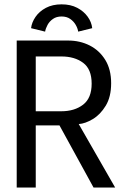

<svg xmlns="http://www.w3.org/2000/svg" viewBox="-20 -842 594 862"><path d="M55 -660H285.5Q339 -660 382.8 -637.8Q426.5 -615.5 452.8 -572.8Q479 -530 479 -468.5Q479 -407.5 454.8 -367.5Q430.5 -327.5 396.5 -307.2Q362.5 -287 333.5 -285L497 0H400L247 -279H140.5V0H55ZM140.5 -342.5H255.5Q314.5 -342.5 353 -372Q391.5 -401.5 391.5 -466.5Q391.5 -531.5 353.2 -560Q315 -588.5 256 -588.5H140.5ZM182.5 -700 119.5 -715.5Q122.5 -741.5 139.5 -766.2Q156.5 -791 186.2 -806.8Q216 -822.5 256.5 -822.5Q297 -822.5 326.5 -807Q356 -791.5 373.5 -767.2Q391 -743 394 -715.5L331 -700Q329 -714.5 320 -730.2Q311 -746 295.2 -757Q279.5 -768 256.5 -768Q233.5 -768 217.8 -757Q202 -746 193.5 -730.2Q185 -714.5 182.5 -700Z"/></svg>

Font: League Spartan Thin
Style: Regular
Weight: 400
Version: Version 2.002